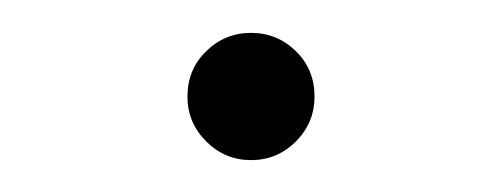

<svg xmlns="http://www.w3.org/2000/svg" viewBox="-20 -93 308 118"><path d="M134.3 5.4Q118.2 5.4 106.7 -6.1Q95.2 -17.6 95.2 -33.7Q95.2 -50.3 106.7 -61.5Q118.2 -72.8 134.3 -72.8Q150.4 -72.8 161.9 -61.5Q173.3 -50.3 173.3 -33.7Q173.3 -17.6 161.9 -6.1Q150.4 5.4 134.3 5.4Z"/></svg>

Font: Inter 16pt ExtraLight
Style: Regular
Weight: 250
Version: Version 4.001;git-66647c0bb